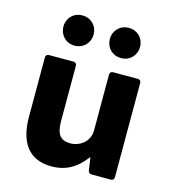

<svg xmlns="http://www.w3.org/2000/svg" viewBox="-105 -772 780 870"><g transform="rotate(15 285.0 -337.5)"><path d="M174.8 -543.9C216.8 -543.9 246.1 -575.2 246.1 -615.2C246.1 -654.3 216.8 -685.5 174.8 -685.5C133.8 -685.5 104.5 -654.3 104.5 -615.2C104.5 -575.2 133.8 -543.9 174.8 -543.9ZM393.6 -543.9C434.6 -543.9 463.9 -575.2 463.9 -615.2C463.9 -654.3 434.6 -685.5 393.6 -685.5C351.6 -685.5 322.3 -654.3 322.3 -615.2C322.3 -575.2 351.6 -543.9 393.6 -543.9ZM360.4 -457V-196.3C360.4 -140.6 312.5 -111.3 272.5 -111.3C227.5 -111.3 205.1 -131.8 205.1 -198.2V-457C205.1 -466.8 199.2 -472.7 189.5 -472.7H75.2C65.4 -472.7 59.6 -466.8 59.6 -457V-179.7C59.6 -62.5 106.4 11.7 215.8 11.7C284.2 11.7 333 -18.6 374 -73.2H376L384.8 -14.6C385.7 -5.9 391.6 0 401.4 0H491.2C501 0 506.8 -5.9 506.8 -15.6V-457C506.8 -466.8 501 -472.7 491.2 -472.7H376C366.2 -472.7 360.4 -466.8 360.4 -457Z"/></g></svg>

Font: Ed Sans Neue
Style: Bold
Weight: 700
Designer: Stephen Hutchings
Version: Version 1.004;PS 001.004;hotconv 1.0.88;makeotf.lib2.5.64775